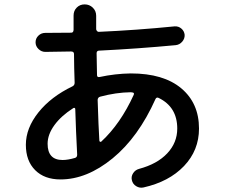

<svg xmlns="http://www.w3.org/2000/svg" viewBox="-20 -825 1040 888"><path d="M319.3 -325.2Q263.7 -290 231.9 -246.6Q200.2 -203.1 200.2 -160.2Q200.2 -85 269.5 -85Q293.9 -85 327.1 -94.7Q336.9 -97.7 336.9 -109.4Q331.1 -219.7 328.1 -320.3Q328.1 -324.2 325.2 -325.7Q322.3 -327.1 319.3 -325.2ZM443.4 -377.9Q432.6 -375 431.6 -363.3Q435.5 -238.3 439.5 -174.8Q439.5 -170.9 442.9 -169.4Q446.3 -168 448.2 -169.9Q537.1 -252 598.6 -386.7Q602.5 -396.5 591.8 -397.5Q590.8 -397.5 588.4 -397.9Q585.9 -398.4 585 -398.4Q516.6 -397.5 443.4 -377.9ZM259.8 4.9Q185.5 4.9 142.6 -38.1Q99.6 -81.1 99.6 -155.3Q99.6 -232.4 157.7 -305.2Q215.8 -377.9 315.4 -425.8Q325.2 -430.7 325.2 -442.4Q324.2 -464.8 323.2 -508.8Q322.3 -552.7 322.3 -575.2Q322.3 -586.9 308.6 -586.9Q228.5 -585 189.5 -585Q171.9 -585 158.2 -598.1Q144.5 -611.3 144.5 -629.4Q144.5 -647.5 157.7 -660.2Q170.9 -672.9 189.5 -672.9Q270.5 -672.9 309.6 -673.8Q319.3 -673.8 320.3 -686.5V-752.9Q320.3 -775.4 335 -790Q349.6 -804.7 371.6 -804.7Q393.6 -804.7 409.2 -789.6Q424.8 -774.4 424.8 -752V-690.4Q424.8 -686.5 428.2 -682.1Q431.6 -677.7 436.5 -677.7Q611.3 -685.5 788.1 -703.1Q805.7 -704.1 818.8 -692.9Q832 -681.6 834 -664.1Q835 -646.5 822.8 -632.3Q810.5 -618.2 793 -616.2Q616.2 -599.6 438.5 -590.8Q427.7 -590.8 426.8 -580.1Q427.7 -563.5 427.7 -529.3Q427.7 -495.1 428.7 -477.5Q428.7 -466.8 440.4 -468.8Q512.7 -484.4 585 -485.4Q736.3 -485.4 818.4 -416.5Q900.4 -347.7 900.4 -230.5Q900.4 -129.9 831.1 -57.1Q761.7 15.6 643.6 42Q626 45.9 609.9 36.1Q593.8 26.4 589.8 7.8Q585.9 -8.8 595.7 -23.9Q605.5 -39.1 623 -43.9Q707 -66.4 753.4 -115.7Q799.8 -165 799.8 -230.5Q799.8 -330.1 713.9 -372.1Q704.1 -377 699.2 -367.2Q620.1 -190.4 501 -92.8Q381.8 4.9 259.8 4.9Z"/></svg>

Font: Rounded-X Mgen+ 2m medium
Style: Regular
Weight: 500
Designer: [Source Han Sans]
Ryoko NISHIZUKA  (kana & ideographs); Paul D. Hunt (Latin, Greek & Cyrillic); Wenlong ZHANG  (bopomofo
Version: Version 1.059.20150602